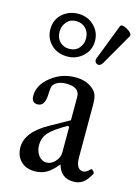

<svg xmlns="http://www.w3.org/2000/svg" viewBox="-109 -753 595 826"><g transform="rotate(15 188.5 -340.5)"><path d="M136.2 -502Q91.8 -502 64 -529.5Q36.1 -557.1 36.1 -597.2Q36.1 -639.6 65.4 -665.8Q94.7 -691.9 136.2 -691.9Q178.7 -691.9 206.8 -664.1Q234.9 -636.2 234.9 -597.2Q234.9 -556.2 205.6 -529.1Q176.3 -502 136.2 -502ZM275.9 -502Q269 -502 263.9 -506.8Q258.8 -511.7 258.8 -520Q258.8 -525.4 263.2 -534.2L321.8 -686Q326.7 -698.7 353 -684.1Q365.2 -677.7 371.3 -669.9Q377.4 -662.1 374 -655.8L293.9 -516.1Q284.7 -502 275.9 -502ZM134.8 -536.1Q163.6 -536.1 179.2 -554.4Q194.8 -572.8 194.8 -597.2Q194.8 -625 178 -642.1Q161.1 -659.2 134.8 -659.2Q107.9 -659.2 92.5 -640.1Q77.1 -621.1 77.1 -597.2Q77.1 -569.8 93.5 -553Q109.9 -536.1 134.8 -536.1ZM127.9 11.2Q89.8 11.2 66.4 -12Q43 -35.2 43 -73.2Q43 -141.6 140.1 -194.8L223.1 -241.2V-345.2Q223.1 -388.2 164.1 -388.2Q123 -388.2 106 -363.8Q101.6 -357.9 100.1 -317.9Q97.2 -270 65.9 -270Q39.1 -270 39.1 -301.8Q39.1 -349.1 86.4 -387Q133.8 -424.8 194.8 -424.8Q238.8 -424.8 267.1 -403.8Q283.7 -392.6 290.8 -377.2Q297.9 -361.8 297.9 -332V-97.2Q297.9 -42 330.1 -42Q344.2 -42 359.9 -59.1Q364.3 -63.5 371.3 -55.7Q378.4 -47.9 376 -43Q359.9 -13.7 343 -1.2Q326.2 11.2 300.8 11.2Q244.6 11.2 229 -45.9Q202.6 -14.2 180.2 -1.5Q157.7 11.2 127.9 11.2ZM168 -38.1Q188.5 -38.1 205.8 -56.6Q223.1 -75.2 223.1 -97.2V-210.9L216.8 -214.8Q159.2 -182.1 138.7 -158.7Q118.2 -135.3 118.2 -103Q118.2 -75.2 132.6 -56.6Q147 -38.1 168 -38.1Z"/></g></svg>

Font: Junicode SmCond
Style: Regular
Weight: 400
Width: 4
Designer: Peter S. Baker
Version: Version 2.206